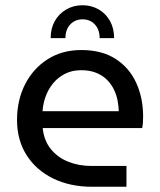

<svg xmlns="http://www.w3.org/2000/svg" viewBox="-20 -713 610 733"><path d="M295 -693Q329.4 -693 356.9 -676.9Q384.4 -660.8 400 -632.8Q415.6 -604.8 415.6 -567.4H360.4Q360.4 -600 342.2 -619.6Q324 -639.2 295 -639.2Q266.6 -639.2 248.2 -619.6Q229.8 -600 229.8 -567.4H173.4Q173.4 -604.8 189.3 -632.8Q205.2 -660.8 232.9 -676.9Q260.6 -693 295 -693ZM331.6 0Q247.8 0 183.1 -31.5Q118.4 -63 81.7 -120.4Q45 -177.8 45 -255Q45 -331.2 76 -391.6Q107 -452 162.2 -487Q217.4 -522 290.2 -522Q369 -522 421.5 -488Q474 -454 500.2 -396.5Q526.4 -339 526.4 -267.8Q526.4 -257.4 525.6 -245.1Q524.8 -232.8 522.8 -224.2H143Q147.8 -176.8 173.7 -144.4Q199.6 -112 240.3 -95.7Q281 -79.4 329.6 -79.4H462.8V0ZM142.4 -288.6H433.4Q433 -308 428.8 -329.7Q424.6 -351.4 414.6 -371.8Q404.6 -392.2 388.2 -408.6Q371.8 -425 347.4 -435Q323 -445 289.6 -445Q255.4 -445 228.5 -431.4Q201.6 -417.8 183 -395.2Q164.4 -372.6 154.3 -344.8Q144.2 -317 142.4 -288.6Z"/></svg>

Font: MuseoModerno Thin
Style: Regular
Weight: 100
Designer: Pablo Cosgaya, Héctor Gatti, Marcela Romero, and the Authors of The MuseoModerno Project.
Foundry: Omnibus-Type Team
Version: Version 1.003